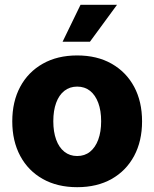

<svg xmlns="http://www.w3.org/2000/svg" viewBox="-20 -778 650 809"><path d="M305.2 10.7Q221.7 10.7 160.2 -23.9Q98.6 -58.6 65.2 -121.1Q31.7 -183.6 31.7 -266.6Q31.7 -350.1 65.2 -412.4Q98.6 -474.6 160.2 -509.5Q221.7 -544.4 305.2 -544.4Q389.2 -544.4 450.4 -509.5Q511.7 -474.6 545.2 -412.4Q578.6 -350.1 578.6 -266.6Q578.6 -183.6 545.2 -121.1Q511.7 -58.6 450.4 -23.9Q389.2 10.7 305.2 10.7ZM305.2 -120.6Q336.9 -120.6 359.4 -138.7Q381.8 -156.7 394 -189.7Q406.2 -222.7 406.2 -267.1Q406.2 -312 394 -344.7Q381.8 -377.4 359.4 -395.3Q336.9 -413.1 305.2 -413.1Q273.9 -413.1 251.2 -395.3Q228.5 -377.4 216.6 -344.7Q204.6 -312 204.6 -267.1Q204.6 -222.7 216.6 -189.7Q228.5 -156.7 251.2 -138.7Q273.9 -120.6 305.2 -120.6ZM243.7 -602.1 319.3 -757.8H473.1L358.9 -602.1Z"/></svg>

Font: Inter 20pt ExtraBold
Style: Regular
Weight: 800
Version: Version 4.001;git-66647c0bb